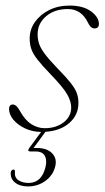

<svg xmlns="http://www.w3.org/2000/svg" viewBox="-20 -466 376 689"><path d="M140.5 -6Q181.5 -6 208.5 -27Q235.5 -48 235.5 -80.5Q235.5 -102 221 -127.5Q206.5 -153 161.5 -199.5Q131 -231 114.8 -251.8Q98.5 -272.5 92.5 -289.8Q86.5 -307 86.5 -328Q86.5 -360 105.2 -386.8Q124 -413.5 156.2 -429.8Q188.5 -446 229.5 -446Q279 -446 307 -425Q335 -404 335 -380Q335 -364 319 -364Q305.5 -364 296 -384Q272.5 -433.5 223.5 -433.5Q175.5 -433.5 145.2 -407.5Q115 -381.5 115 -343Q115 -326 120 -310Q125 -294 140.5 -273Q156 -252 187 -220Q217 -189.5 233.2 -169Q249.5 -148.5 255.5 -132Q261.5 -115.5 261.5 -96.5Q261.5 -53.5 229.2 -25Q197 3.5 143 7L100.5 65H111Q149 65 167.2 84.2Q185.5 103.5 178 132Q170 163.5 142.8 183.2Q115.5 203 80.5 203Q50.5 203 33.2 188.5Q16 174 19 151Q21 143.5 27.5 142.5Q34 142 33.5 149.5Q31.5 171.5 46.5 181Q61.5 190.5 82.5 190.5Q129 190.5 143 134.5Q149.5 109.5 141 93.5Q132.5 77.5 107.5 77.5H89Q76 77.5 85.5 64.5L127.5 7.5Q96 7 70 -5.2Q44 -17.5 28.2 -36.2Q12.5 -55 12.5 -74.5Q12.5 -91 26 -91Q31.5 -91 37.5 -86.5Q43.5 -82 50.5 -69.5Q69 -35.5 92 -20.8Q115 -6 140.5 -6Z"/></svg>

Font: Fraunces 72pt Thin
Style: Italic
Weight: 100
Italic angle: -16°
Version: Version 1.000;[b76b70a41]